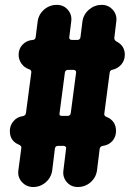

<svg xmlns="http://www.w3.org/2000/svg" viewBox="-20 -750 540 770"><path d="M227.5 -285.2H251Q261.7 -285.2 263.7 -295.9L285.2 -459Q286.1 -462.9 283.2 -466.3Q280.3 -469.7 275.4 -469.7H252Q242.2 -469.7 240.2 -459L218.8 -295.9Q216.8 -285.2 227.5 -285.2ZM448.2 -583Q480.5 -566.4 480.5 -530.3Q480.5 -507.8 466.8 -491.7Q453.1 -475.6 432.6 -470.7Q420.9 -468.8 419.9 -459L398.4 -294.9Q396.5 -285.2 407.2 -281.2Q445.3 -265.6 445.3 -224.6Q445.3 -201.2 430.7 -184.6Q416 -168 392.6 -165Q381.8 -163.1 379.9 -154.3L369.1 -67.4Q365.2 -38.1 343.3 -19Q321.3 0 292 0Q264.6 0 247.6 -20Q230.5 -40 234.4 -67.4L245.1 -154.3Q246.1 -158.2 243.2 -161.6Q240.2 -165 235.4 -165H212.9Q202.1 -165 200.2 -154.3L189.5 -67.4Q185.5 -38.1 163.6 -19Q141.6 0 113.3 0Q85.9 0 67.9 -20Q49.8 -40 53.7 -67.4L65.4 -155.3Q67.4 -165 55.7 -169.9Q19.5 -184.6 19.5 -224.6Q19.5 -247.1 34.2 -264.2Q48.8 -281.2 71.3 -284.2Q82 -286.1 84 -295.9L105.5 -459Q107.4 -468.8 95.7 -472.7Q78.1 -478.5 66.4 -494.6Q54.7 -510.7 54.7 -530.3Q54.7 -554.7 70.8 -571.3Q86.9 -587.9 110.4 -589.8Q121.1 -589.8 123 -600.6L130.9 -663.1Q134.8 -692.4 156.7 -711.4Q178.7 -730.5 208 -730.5Q235.4 -730.5 252.4 -710.4Q269.5 -690.4 265.6 -663.1L257.8 -600.6Q256.8 -596.7 259.8 -593.3Q262.7 -589.8 267.6 -589.8H290Q300.8 -589.8 302.7 -600.6L310.5 -663.1Q314.5 -692.4 336.9 -711.4Q359.4 -730.5 387.7 -730.5Q415 -730.5 432.6 -710.4Q450.2 -690.4 446.3 -663.1L438.5 -598.6Q437.5 -588.9 448.2 -583Z"/></svg>

Font: Rounded-X Mgen+ 1m bold
Style: Bold
Weight: 700
Designer: [Source Han Sans]
Ryoko NISHIZUKA  (kana & ideographs); Paul D. Hunt (Latin, Greek & Cyrillic); Wenlong ZHANG  (bopomofo
Version: Version 1.059.20150602